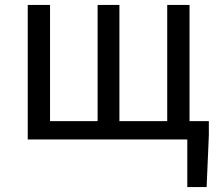

<svg xmlns="http://www.w3.org/2000/svg" viewBox="-20 -563 885 775"><path d="M745 -74V-543H655V-74H462V-543H374V-74H182V-543H92V0H736V192H814L823 -17V-74Z"/></svg>

Font: Source Han Sans CN Regular
Style: Regular
Weight: 400
Designer: Ryoko NISHIZUKA (kana & ideographs); Paul D. Hunt (Latin, Greek & Cyrillic); Wenlong ZHANG (bopomofo); Sandoll Communica
Foundry: Adobe Systems Incorporated
Version: Version 1.004;PS 1.004;hotconv 1.0.82;makeotf.lib2.5.63406